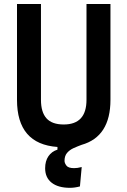

<svg xmlns="http://www.w3.org/2000/svg" viewBox="-20 -713 626 943"><path d="M323.7 209.5Q265.6 209.5 233.6 184.3Q201.7 159.2 201.7 113.3Q201.7 78.1 217.8 54.4Q233.9 30.8 262.2 22V8.8Q63.5 -5.4 63.5 -222.7V-693.4H181.2V-222.7Q181.2 -162.1 208.3 -131.8Q235.4 -101.6 293 -101.6Q404.8 -101.6 404.8 -222.7V-693.4H522.5V-222.7Q522.5 -41.5 380.4 -1.5Q360.4 5.9 341.1 14.6Q321.8 23.4 309.3 38.1Q296.9 52.7 296.9 77.1Q296.9 87.9 306.2 100.3Q315.4 112.8 343.8 112.8Q351.1 112.8 360.6 111.6Q370.1 110.4 381.3 107.4L372.6 202.6Q346.7 209.5 323.7 209.5Z"/></svg>

Font: Cascadia Code SemiBold
Style: Regular
Weight: 600
Monospace: yes
Designer: Aaron Bell
Foundry: Saja Typeworks
Version: Version 2404.023; ttfautohint (v1.8.4)